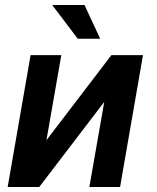

<svg xmlns="http://www.w3.org/2000/svg" viewBox="-20 -749 627 769"><path d="M426.3 -528.3 166 -187.5 225.6 -528.3H102.5L10.7 0H137.2L397.5 -340.8L337.9 0H460.9L552.7 -528.3ZM381.3 -593.8 318.4 -729H189L291.5 -593.8Z"/></svg>

Font: Roboto Mono SemiBold
Style: Italic
Weight: 600
Italic angle: -10°
Monospace: yes
Designer: Google
Version: Version 3.000